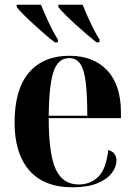

<svg xmlns="http://www.w3.org/2000/svg" viewBox="-20 -786 574 816"><path d="M288 10Q167 10 104.5 -62Q42 -134 42 -265Q42 -406 103 -477.5Q164 -549 275 -549Q377 -549 435.5 -487Q494 -425 494 -307V-284H187Q187 -131 217 -66.5Q247 -2 314 -2Q364 -2 397.5 -34.5Q431 -67 440 -148Q458 -144 466.5 -132Q475 -120 475 -104Q475 -77 455 -50.5Q435 -24 393.5 -7Q352 10 288 10ZM351 -294Q351 -385 344 -438.5Q337 -492 320.5 -515.5Q304 -539 274 -539Q244 -539 225 -515.5Q206 -492 197 -438.5Q188 -385 187 -294ZM213 -606Q194 -620 170.5 -640.5Q147 -661 123 -683Q99 -705 79.5 -724.5Q60 -744 51 -756V-766H154Q162 -746 174 -719Q186 -692 199.5 -665Q213 -638 226 -618V-606ZM390 -606Q372 -620 348 -640.5Q324 -661 300 -683Q276 -705 256.5 -724.5Q237 -744 228 -756V-766H331Q339 -746 351 -719Q363 -692 376.5 -665Q390 -638 403 -618V-606Z"/></svg>

Font: Noto Serif Display SemiCondensed
Style: Bold
Weight: 700
Width: 4
Designer: Monotype Design Team
Foundry: Monotype Imaging Inc.
Version: Version 2.009